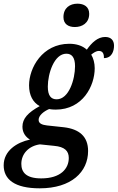

<svg xmlns="http://www.w3.org/2000/svg" viewBox="-69 -784 640 1044"><path d="M338 -637C377 -637 416 -658 416 -709C416 -748 387 -764 352 -764C311 -764 276 -741 276 -691C276 -653 303 -637 338 -637ZM147 240C319 240 410 151 410 37C410 -42 362 -82 279 -92L186 -102C161 -105 141 -112 141 -132C141 -157 170 -179 198 -191C208 -189 221 -188 234 -188C381 -188 446 -317 446 -413C446 -441 439 -467 427 -487C440 -497 453 -507 469 -507C489 -507 497 -492 496 -468C539 -468 551 -506 551 -536C551 -563 536 -583 503 -583C462 -583 430 -552 403 -514C379 -536 345 -546 308 -546C161 -546 89 -415 89 -320C89 -266 110 -227 147 -207C83 -172 53 -139 53 -95C53 -61 72 -38 94 -25C22 -10 -49 36 -49 115C-49 191 10 240 147 240ZM239 -244C209 -244 191 -263 191 -313C191 -383 225 -492 292 -492C322 -492 339 -471 339 -424C339 -353 306 -244 239 -244ZM155 186C72 186 47 152 47 107C47 51 89 9 148 1L225 9C283 14 305 37 305 75C305 133 261 186 155 186Z"/></svg>

Font: Noto Serif Condensed SemiBold
Style: Italic
Weight: 600
Width: 3
Italic angle: -12°
Designer: Monotype Design Team
Foundry: Monotype Imaging Inc.
Version: Version 2.014